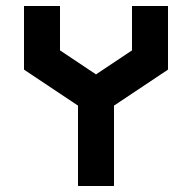

<svg xmlns="http://www.w3.org/2000/svg" viewBox="-20 -620 580 640"><path d="M60 -600H180V-452L300 -372L420 -452V-600H540V-388L360 -268V0H240V-268L60 -388Z"/></svg>

Font: SOV_raksil
Style: bold
Weight: 700
Version: Version 1.00